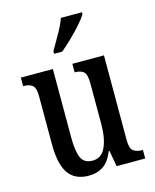

<svg xmlns="http://www.w3.org/2000/svg" viewBox="-116 -845 753 933"><g transform="rotate(-15 260.5 -378.0)"><path d="M215 10Q146 10 113 -36.5Q80 -83 80 -186V-425Q80 -468 64.5 -480.5Q49 -493 22 -493H18V-536H179V-193Q179 -124 193.5 -90Q208 -56 251 -56Q296 -56 316.5 -100.5Q337 -145 337 -217V-421Q337 -469 321 -481Q305 -493 280 -493H277V-536H436V-110Q436 -66 453 -54.5Q470 -43 495 -43H500V0H356L342 -80H338Q317 -29 286.5 -9.5Q256 10 215 10ZM204 -619Q225 -656 247 -694Q269 -732 281 -766H387V-756Q377 -739 353 -711.5Q329 -684 299.5 -655.5Q270 -627 245 -606H204Z"/></g></svg>

Font: Noto Serif Hebrew ExtraCondensed Medium
Style: Regular
Weight: 500
Width: 2
Designer: Monotype Design Team
Foundry: Monotype Imaging Inc.
Version: Version 2.004; ttfautohint (v1.8.4.7-5d5b)